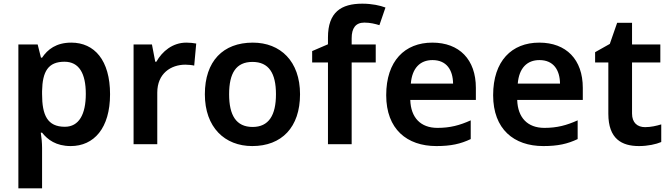

<svg xmlns="http://www.w3.org/2000/svg" viewBox="-20 -785 3648 1045"><path d="M368 -553C286 -553 239 -516 209 -471H203L185 -543H80V240H209V20C209 -6 206 -38 202 -63H209C239 -25 285 10 365 10C491 10 579 -87 579 -272C579 -457 494 -553 368 -553ZM331 -449C410 -449 447 -386 447 -274C447 -163 410 -95 333 -95C238 -95 209 -158 209 -273V-289C211 -396 242 -449 331 -449Z M994 -553C920 -553 863 -506 831 -449H825L807 -543H707V0H836V-281C836 -385 910 -433 989 -433C1003 -433 1025 -431 1037 -428L1048 -548C1034 -551 1011 -553 994 -553Z M1613 -272C1613 -452 1506 -553 1356 -553C1194 -553 1095 -452 1095 -272C1095 -92 1203 10 1353 10C1513 10 1613 -92 1613 -272ZM1227 -272C1227 -387 1265 -448 1354 -448C1443 -448 1482 -387 1482 -272C1482 -158 1443 -94 1355 -94C1265 -94 1227 -158 1227 -272Z M2025 -445V-543H1894V-577C1894 -631 1915 -662 1963 -662C1995 -662 2022 -655 2045 -648L2078 -744C2049 -755 2005 -765 1952 -765C1837 -765 1765 -719 1765 -581V-544L1679 -507V-445H1765V0H1894V-445Z M2333 -553C2183 -553 2082 -453 2082 -267C2082 -82 2195 10 2355 10C2435 10 2487 -2 2542 -28V-130C2482 -103 2430 -89 2361 -89C2269 -89 2216 -145 2213 -241H2570V-307C2570 -461 2480 -553 2333 -553ZM2334 -458C2410 -458 2445 -405 2446 -330H2216C2223 -415 2267 -458 2334 -458Z M2915 -553C2765 -553 2664 -453 2664 -267C2664 -82 2777 10 2937 10C3017 10 3069 -2 3124 -28V-130C3064 -103 3012 -89 2943 -89C2851 -89 2798 -145 2795 -241H3152V-307C3152 -461 3062 -553 2915 -553ZM2916 -458C2992 -458 3027 -405 3028 -330H2798C2805 -415 2849 -458 2916 -458Z M3491 -93C3449 -93 3420 -117 3420 -167V-445H3574V-543H3420V-661H3339L3299 -546L3219 -501V-445H3291V-166C3291 -29 3364 10 3458 10C3506 10 3551 0 3579 -12V-108C3553 -100 3522 -93 3491 -93Z"/></svg>

Font: Noto Kufi Arabic SemiBold
Style: Regular
Weight: 600
Designer: Monotype Design Team, David Williams, Khaled Hosny
Foundry: Google LLC
Version: Version 2.109